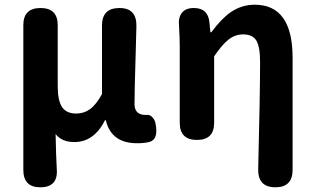

<svg xmlns="http://www.w3.org/2000/svg" viewBox="-20 -594 1335 815"><path d="M151 201Q79 201 79 127V-179V-487Q79 -560 152 -560Q225 -560 225 -487V-229Q225 -167 243.5 -139.5Q262 -112 303 -112Q336 -112 361 -130Q388 -149 413 -195V-486Q413 -560 487 -560Q561 -560 559 -482Q558 -445 556 -369Q551 -211 551 -152Q551 -106 599 -106Q600 -106 601 -106Q616 -109 628 -95Q639 -83 641 -65Q652 -3 616 8Q595 14 562 14Q452 14 429 -84H426Q379 9 296 9Q242 9 216 -25Q218 72 221 124Q227 201 151 201Z M1149 201Q1074 201 1076 123Q1084 -195 1084 -331Q1084 -396 1068 -422Q1052 -448 1012 -448Q978 -448 950 -426Q923 -405 889 -355V-73Q889 0 816 0Q743 0 743 -73V-393Q743 -434 740 -483Q736 -519 752 -539.5Q768 -560 803 -560Q863 -560 869 -499L873 -457H877Q919 -514 959 -542Q1006 -574 1061 -574Q1222 -574 1222 -349V-74V127Q1222 201 1149 201Z"/></svg>

Font: GenSenRounded TW B
Style: Regular
Weight: 700
Version: Version 1.501;PS 1;hotconv 16.6.51;makeotf.lib2.5.65220